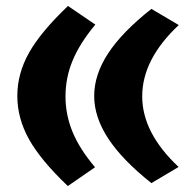

<svg xmlns="http://www.w3.org/2000/svg" viewBox="-20 -603 657 644"><path d="M208 -583 299.8 -520.5Q248 -458.5 223.9 -400.6Q199.7 -342.8 199.7 -279.8Q199.7 -217.8 223.4 -160.4Q247.1 -103 298.8 -42L207.5 21Q116.7 -65.4 77.4 -135.7Q38.1 -206.1 38.1 -281.2Q38.1 -356.4 77.6 -426.5Q117.2 -496.6 208 -583ZM487.8 -573.2 579.6 -519Q457 -404.3 457 -279.8Q457 -157.2 579.1 -43L487.8 11.2Q389.6 -66.9 342.8 -138.7Q295.9 -210.4 295.9 -281.2Q295.9 -352.5 342.8 -424.1Q389.6 -495.6 487.8 -573.2Z"/></svg>

Font: Pinar-FD Black
Style: Regular
Weight: 900
Designer: Amin Abedi
Version: Version 3.000